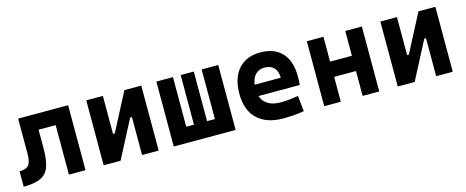

<svg xmlns="http://www.w3.org/2000/svg" viewBox="-34 -997 3584 1478"><g transform="rotate(-15 1758.0 -258.5)"><path d="M22.5 0V-123Q76.7 -123 96.7 -148.2Q116.7 -173.3 116.7 -241.2V-517.6H515.1V0H382.8V-394.5H246.6V-244.6Q246.6 -150.4 226.3 -97.2Q206.1 -43.9 157.2 -22Q108.4 0 22.5 0Z M659.7 0V-517.6H792V-214.8H805.7L963.4 -517.6H1098.1V0H965.8V-302.7H952.1L794.4 0Z M1218.3 0V-517.6H1350.6V-122.1H1412.1V-517.6H1516.6V-122.1H1579.1V-517.6H1711.4V0Z M2091.8 9.8Q1957.5 9.8 1884.3 -59.8Q1811 -129.4 1811 -259.8Q1811 -386.7 1873.3 -457Q1935.5 -527.3 2048.8 -527.3Q2159.7 -527.3 2220.2 -462.4Q2280.8 -397.5 2280.8 -273.4Q2280.8 -238.3 2277.8 -206.5H1949.2Q1979.5 -115.2 2103.5 -115.2Q2138.7 -115.2 2172.9 -118.9Q2207 -122.6 2242.7 -128.9L2255.4 -3.9Q2205.6 4.9 2164.6 7.3Q2123.5 9.8 2091.8 9.8ZM1942.9 -298.3H2150.9Q2150.9 -350.6 2124.3 -378.4Q2097.7 -406.2 2049.8 -406.2Q2004.9 -406.2 1977.3 -378.2Q1949.7 -350.1 1942.9 -298.3Z M2723.6 0V-198.2H2549.8V0H2417.5V-517.6H2549.8V-319.8H2723.6V-517.6H2856V0Z M3003.4 0V-517.6H3135.7V-214.8H3149.4L3307.1 -517.6H3441.9V0H3309.6V-302.7H3295.9L3138.2 0Z"/></g></svg>

Font: Cascadia Code NF
Style: Bold
Weight: 700
Monospace: yes
Designer: Aaron Bell
Foundry: Saja Typeworks
Version: Version 2404.023; ttfautohint (v1.8.4)